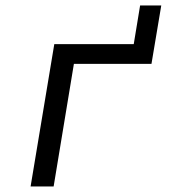

<svg xmlns="http://www.w3.org/2000/svg" viewBox="-20 -676 640 696"><path d="M90.9 0H174.4L247.9 -444.6H529.1L564.6 -656.2H487.9L464.8 -516H176.8Z"/></svg>

Font: Margiela Mono Italic Text It
Style: Regular
Weight: 400
Designer: Mike Abbink, Paul van der Laan, Pieter van Rosmalen
Foundry: Bold Monday
Version: Version 2.003 2021